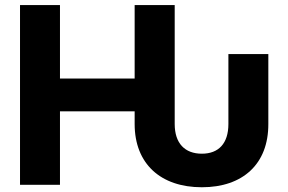

<svg xmlns="http://www.w3.org/2000/svg" viewBox="-20 -748 1165 777"><path d="M796.9 9.8C962.4 9.8 1066.4 -84 1065.9 -246.1V-529.3H904.3V-246.1C904.3 -167.5 864.7 -126 796.9 -126C728.5 -126 687 -167.5 687 -246.1V-727.5H524.9V-430.2H222.7V-727.5H61V0H222.7V-297.4H524.9V-246.1C524.9 -85 630.4 9.8 796.9 9.8Z"/></svg>

Font: Raveo
Style: Bold
Weight: 700
Designer: Jakub Foglar, Rasmus Andersson (Inter)
Foundry: Jakubfoglar.com
Version: Version 1.100;Glyphs 3.2.3 (3260)